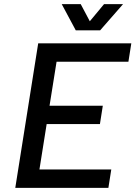

<svg xmlns="http://www.w3.org/2000/svg" viewBox="-20 -910 656 930"><path d="M465 -763 576 -890H484L415 -807L371 -890H279L347 -763ZM602 -611 616 -700H165L54 0H505L519 -89H171L206 -309H464L478 -398H220L254 -611Z"/></svg>

Font: Arthouse Owned Medium
Style: Italic
Weight: 500
Italic angle: -10°
Designer: Jeremy Tribby
Foundry: Tribby Type
Version: Version 1.000;PS 001.000;hotconv 1.0.88;makeotf.lib2.5.64775